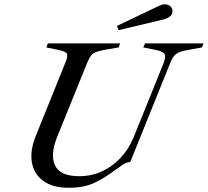

<svg xmlns="http://www.w3.org/2000/svg" viewBox="-20 -879 986 911"><path d="M306 12Q230 12 185 -21Q140 -54 131 -110.5Q122 -167 151 -237L291 -584Q304 -616 296.5 -626Q289 -636 253 -643L200 -654L207 -673H550L543 -654L479 -643Q452 -638 436.5 -632.5Q421 -627 412.5 -616Q404 -605 395 -584L251 -229Q217 -144 241.5 -93.5Q266 -43 356 -43Q414 -43 464 -66Q514 -89 553 -131Q592 -173 615 -230L756 -579Q768 -609 761 -622Q754 -635 720 -642L660 -654L668 -673H946L938 -654L873 -642Q847 -638 831 -631.5Q815 -625 805.5 -613Q796 -601 788 -581L598 -110Q580 -110 560.5 -96Q541 -82 515 -64Q481 -38 431 -13Q381 12 306 12ZM543 -736 535 -756 736 -852Q747 -857 755.5 -858.5Q764 -860 773 -857Q787 -854 794 -842Q801 -830 797 -817Q795 -808 785 -800Q775 -792 757 -787Z"/></svg>

Font: Ibarra Real Nova Medium
Style: Italic
Weight: 500
Italic angle: -22°
Designer: Jose Maria Ribagorda & Octavio Pardo
Foundry: Octavio Pardo
Version: Version 2.000